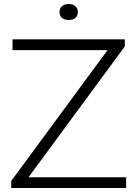

<svg xmlns="http://www.w3.org/2000/svg" viewBox="-20 -936 684 956"><path d="M36 0V-35L515.5 -686.5H42.5V-740H601.5V-705L122 -53.5H608V0ZM322 -836.5Q300 -836.5 288.2 -847.2Q276.5 -858 276.5 -876Q276.5 -893.5 288.2 -904.8Q300 -916 322 -916Q344 -916 355.8 -904.8Q367.5 -893.5 367.5 -876Q367.5 -858 355.8 -847.2Q344 -836.5 322 -836.5Z"/></svg>

Font: Encode Sans Expanded Expanded Light
Style: Regular
Weight: 300
Width: 7
Designer: Multiple Designers
Foundry: Impallari Type
Version: Version 3.000; ttfautohint (v1.8.3) -l 8 -r 50 -G 200 -x 14 